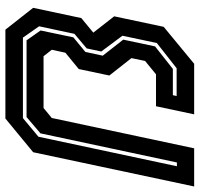

<svg xmlns="http://www.w3.org/2000/svg" viewBox="-54 -706 740 712"><g transform="rotate(-90 316.0 -350.0)"><path d="M-19.5 0 107.5 -597 232.5 -700H562L643 -597L605 -418.5L551 -374L611.5 -296.5L572.5 -113L435.5 0H248L278 -141.5H396.5L446 -182L456.5 -232.5L392 -314.5L416 -428L476.5 -477.5L487.5 -528L463.5 -558.5H271.5L234.5 -528L122 0ZM55.5 -64H69.5L177.5 -570L238 -621.5H522.5L559 -569.5L533.5 -448L479.5 -403.5L465.5 -339L525 -263L500 -145L416.5 -79H319L316 -65H419L512.5 -138.5L539.5 -266L481 -344.5L492.5 -398.5L546.5 -444L574.5 -575L532.5 -635H234L165 -577.5Z"/></g></svg>

Font: Tourney
Style: Bold Italic
Weight: 700
Italic angle: -12°
Version: Version 1.015